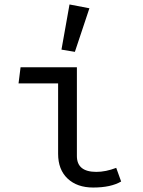

<svg xmlns="http://www.w3.org/2000/svg" viewBox="-20 -828 640 859"><path d="M291 -808 380 -791 315 -596 255 -606ZM240 -455H63L72 -527H324V-130Q324 -59 411 -59Q453 -59 500 -77L522 -16Q476 11 397 11Q325 11 282.5 -29Q240 -69 240 -140Z"/></svg>

Font: Fira Mono
Style: Regular
Weight: 400
Designer: Carrois Corporate & Edenspiekermann AG
Foundry: Carrois Corporate GbR & Edenspiekermann AG
Version: Version 3.206;PS 003.206;hotconv 1.0.70;makeotf.lib2.5.58329